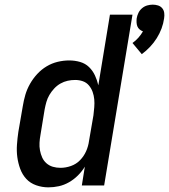

<svg xmlns="http://www.w3.org/2000/svg" viewBox="-20 -798 727 826"><path d="M590 -565 550 -613Q564 -623 575.5 -636Q587 -649 595 -663Q587 -666 580.5 -671.5Q574 -677 571 -684.5Q568 -692 567.5 -701Q567 -710 568 -719Q570 -731 575.5 -742.5Q581 -754 591 -762.5Q601 -771 613 -774.5Q625 -778 637 -778Q649 -778 660 -774.5Q671 -771 678 -762.5Q685 -754 686.5 -742.5Q688 -731 686 -719Q683 -697 675 -675.5Q667 -654 654.5 -634Q642 -614 625.5 -596.5Q609 -579 590 -565ZM188 8Q161 8 135.5 -1Q110 -10 93 -28.5Q76 -47 67 -71.5Q58 -96 54.5 -122Q51 -148 53 -176Q55 -204 59 -231L78 -341Q82 -366 89 -390Q96 -414 109 -437Q122 -460 140 -479.5Q158 -499 180.5 -512.5Q203 -526 228 -532Q253 -538 278 -538Q302 -538 324.5 -531.5Q347 -525 363 -509.5Q379 -494 388.5 -473.5Q398 -453 403 -431L453 -735H550L428 0H332L345 -81Q333 -61 315.5 -43.5Q298 -26 277 -14Q256 -2 233.5 3Q211 8 188 8ZM240 -76Q263 -76 285.5 -84Q308 -92 324.5 -109Q341 -126 350.5 -147.5Q360 -169 363 -192L382 -302Q384 -319 385.5 -336.5Q387 -354 385.5 -370.5Q384 -387 378.5 -402.5Q373 -418 362.5 -430.5Q352 -443 336.5 -448.5Q321 -454 303 -454Q287 -454 271 -450.5Q255 -447 240 -438.5Q225 -430 213 -417Q201 -404 192.5 -389.5Q184 -375 179.5 -359Q175 -343 172 -327L154 -217Q151 -201 150 -184Q149 -167 152 -151Q155 -135 161.5 -120.5Q168 -106 180 -95.5Q192 -85 207.5 -80.5Q223 -76 240 -76Q240 -76 240 -76Q240 -76 240 -76Z"/></svg>

Font: Iosevka Curly MdExObl
Style: Regular
Weight: 500
Width: 7
Italic angle: -9°
Monospace: yes
Designer: Belleve Invis
Foundry: Belleve Invis
Version: Version 11.1.0; ttfautohint (v1.8.3)